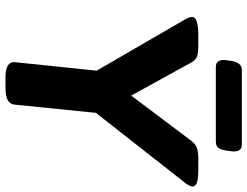

<svg xmlns="http://www.w3.org/2000/svg" viewBox="-121 -780 903 701"><g transform="rotate(90 330.5 -429.5)"><path d="M263 2Q204 2 207 -32L238 -331L49 -657Q42 -670 42 -679Q42 -702 107 -702H149Q178 -702 189.5 -696Q201 -690 209 -675L329 -457L493 -675Q504 -690 518 -696Q532 -702 561 -702H600Q632 -702 646.5 -697Q661 -692 661 -681Q661 -672 650 -657L392 -328L362 -31Q360 -14 345 -6Q330 2 298 2ZM225 -766Q194 -766 200 -806L202 -821Q208 -861 235 -861H507Q538 -861 532 -821L530 -806Q527 -785 520 -775.5Q513 -766 497 -766Z"/></g></svg>

Font: Asap Semi Expanded Semi Expanded Regular
Style: Bold Italic
Weight: 700
Width: 6
Italic angle: -6°
Designer: Pablo Cosgaya
Foundry: Omnibus-Type
Version: Version 3.001; ttfautohint (v1.8.4.7-5d5b)